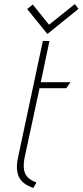

<svg xmlns="http://www.w3.org/2000/svg" viewBox="-20 -899 401 932"><path d="M361 -856 343 -879 218 -779 139 -877 112 -855 210 -734ZM99 -132 172 -471H302L322 -500H178L220 -700H188L67 -132Q55 -74 72.5 -39Q90 -4 142 13L157 -13Q130 -23 115 -38Q100 -53 96.5 -76Q93 -99 99 -132Z"/></svg>

Font: Advent Pro ExtraLight
Style: Italic
Weight: 250
Italic angle: -12°
Version: Version 3.000